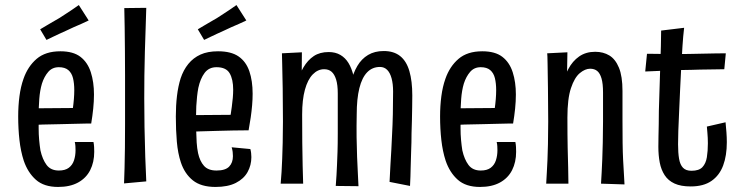

<svg xmlns="http://www.w3.org/2000/svg" viewBox="-20 -728 2939 760"><path d="M210 12Q154 12 122 -16.5Q90 -45 74 -92Q62 -129 57 -173.5Q52 -218 52 -267Q52 -309 57 -347Q62 -385 73 -416Q90 -465 125 -495Q160 -525 219 -525Q270 -525 298.5 -503Q327 -481 339.5 -442Q352 -403 352 -354Q352 -327 349 -298Q346 -269 341 -239L268 -296Q271 -317 272.5 -336Q274 -355 274 -371Q274 -398 269 -418.5Q264 -439 250.5 -450.5Q237 -462 213 -462Q187 -462 171 -443.5Q155 -425 146 -397Q138 -370 135.5 -336.5Q133 -303 133 -269Q133 -244 133 -220Q133 -196 135 -174Q137 -152 140 -133Q148 -97 164.5 -75Q181 -53 213 -53Q238 -53 252.5 -64Q267 -75 273 -93.5Q279 -112 279 -133Q279 -141 278.5 -149.5Q278 -158 276 -166H350Q352 -156 352.5 -146Q353 -136 353 -127Q353 -86 337 -54.5Q321 -23 289 -5.5Q257 12 210 12ZM81 -232 80 -299 335 -301 341 -239Q341 -239 324 -239Q307 -239 280 -238Q253 -237 218.5 -236.5Q184 -236 148.5 -235Q113 -234 81 -232ZM164 -570 139 -612Q150 -619 162.5 -626Q175 -633 188 -641Q201 -649 214 -656Q228 -665 241 -673.5Q254 -682 267.5 -691Q281 -700 292 -708L331 -647Q317 -640 302 -633.5Q287 -627 272 -620.5Q257 -614 243 -607Q229 -601 215.5 -594.5Q202 -588 189 -582Q176 -576 164 -570Z M471 -2Q472 -26 473 -62Q474 -98 474.5 -142.5Q475 -187 475 -237Q475 -287 475 -339Q475 -380 475 -429Q475 -478 474.5 -527Q474 -576 473.5 -619.5Q473 -663 472 -696L559 -697Q558 -661 556.5 -617Q555 -573 553.5 -524.5Q552 -476 551.5 -428.5Q551 -381 551 -339Q551 -286 552 -225Q553 -164 555 -107Q557 -50 559 -10Z M833 12Q776 12 743.5 -14Q711 -40 696 -85Q684 -121 680 -167Q676 -213 676 -267Q676 -310 680.5 -348Q685 -386 695 -418Q706 -451 725.5 -475Q745 -499 773.5 -512Q802 -525 843 -525Q895 -525 924.5 -504.5Q954 -484 967 -446Q980 -408 980 -357Q980 -335 978 -311.5Q976 -288 972.5 -263.5Q969 -239 964 -212L892 -267Q895 -287 897.5 -305Q900 -323 901.5 -340.5Q903 -358 903 -373Q903 -414 889 -438Q875 -462 837 -462Q807 -462 790 -439.5Q773 -417 765 -380Q762 -364 760 -345.5Q758 -327 757 -308Q756 -289 756 -269Q756 -240 756.5 -213.5Q757 -187 758.5 -164Q760 -141 764 -122Q771 -90 787.5 -71.5Q804 -53 837 -53Q872 -53 887 -68.5Q902 -84 902 -110Q902 -118 901 -126.5Q900 -135 897 -145L971 -138Q973 -131 974 -122.5Q975 -114 975 -106Q975 -74 960 -47Q945 -20 913.5 -4Q882 12 833 12ZM705 -205 703 -272 959 -274 964 -212Q964 -212 947.5 -212Q931 -212 903.5 -211.5Q876 -211 842 -210Q808 -209 772 -208Q736 -207 705 -205ZM788 -570 763 -612Q774 -619 786.5 -626Q799 -633 812 -641Q825 -649 838 -656Q852 -665 865 -673.5Q878 -682 891.5 -691Q905 -700 916 -708L955 -647Q941 -640 926 -633.5Q911 -627 896 -620.5Q881 -614 867 -607Q853 -601 839.5 -594.5Q826 -588 813 -582Q800 -576 788 -570Z M1399 9 1309 8Q1311 -16 1312 -35Q1313 -54 1314 -75.5Q1315 -97 1316 -127Q1317 -157 1317 -201Q1317 -228 1317 -249Q1317 -270 1317 -288Q1317 -306 1317 -323.5Q1317 -341 1317 -358Q1317 -392 1310.5 -413Q1304 -434 1292.5 -444Q1281 -454 1263 -454Q1238 -454 1218 -433.5Q1198 -413 1187 -373Q1176 -333 1176 -275L1136 -230Q1137 -274 1141 -316Q1145 -358 1154.5 -395Q1164 -432 1181 -461Q1198 -490 1222 -506Q1246 -522 1281 -522Q1308 -522 1327.5 -510.5Q1347 -499 1359.5 -478.5Q1372 -458 1379.5 -427.5Q1387 -397 1390 -358.5Q1393 -320 1392 -275Q1391 -228 1391.5 -185.5Q1392 -143 1393.5 -107Q1395 -71 1396.5 -42Q1398 -13 1399 9ZM1091 -1Q1093 -24 1094.5 -47.5Q1096 -71 1097 -99Q1098 -127 1099 -163Q1100 -199 1100 -247Q1100 -319 1099 -378.5Q1098 -438 1097 -475Q1096 -512 1096 -517L1175 -521Q1175 -501 1174.5 -464.5Q1174 -428 1174.5 -379.5Q1175 -331 1176 -275Q1176 -214 1176.5 -163Q1177 -112 1178 -72Q1179 -32 1180 -1ZM1603 8 1522 -8Q1524 -45 1525.5 -75.5Q1527 -106 1529 -135Q1531 -164 1532 -197Q1534 -232 1535 -276Q1536 -320 1536 -366Q1536 -396 1530 -418Q1524 -440 1512.5 -451.5Q1501 -463 1484 -463Q1454 -463 1433.5 -442Q1413 -421 1402.5 -379Q1392 -337 1392 -275L1352 -215Q1351 -267 1355 -314Q1359 -361 1368.5 -400Q1378 -439 1394.5 -467Q1411 -495 1437 -510.5Q1463 -526 1499 -526Q1539 -526 1564 -506Q1589 -486 1600.5 -446.5Q1612 -407 1612 -350Q1612 -329 1611.5 -303Q1611 -277 1610.5 -250.5Q1610 -224 1609 -200Q1609 -165 1607.5 -131Q1606 -97 1605.5 -63Q1605 -29 1603 8Z M1880 12Q1824 12 1792 -16.5Q1760 -45 1744 -92Q1732 -129 1727 -173.5Q1722 -218 1722 -267Q1722 -309 1727 -347Q1732 -385 1743 -416Q1760 -465 1795 -495Q1830 -525 1889 -525Q1940 -525 1968.5 -503Q1997 -481 2009.5 -442Q2022 -403 2022 -354Q2022 -327 2019 -298Q2016 -269 2011 -239L1938 -296Q1941 -317 1942.5 -336Q1944 -355 1944 -371Q1944 -398 1939 -418.5Q1934 -439 1920.5 -450.5Q1907 -462 1883 -462Q1857 -462 1841 -443.5Q1825 -425 1816 -397Q1808 -370 1805.5 -336.5Q1803 -303 1803 -269Q1803 -244 1803 -220Q1803 -196 1805 -174Q1807 -152 1810 -133Q1818 -97 1834.5 -75Q1851 -53 1883 -53Q1908 -53 1922.5 -64Q1937 -75 1943 -93.5Q1949 -112 1949 -133Q1949 -141 1948.5 -149.5Q1948 -158 1946 -166H2020Q2022 -156 2022.5 -146Q2023 -136 2023 -127Q2023 -86 2007 -54.5Q1991 -23 1959 -5.5Q1927 12 1880 12ZM1751 -232 1750 -299 2005 -301 2011 -239Q2011 -239 1994 -239Q1977 -239 1950 -238Q1923 -237 1888.5 -236.5Q1854 -236 1818.5 -235Q1783 -234 1751 -232Z M2452 2 2359 -1Q2360 -20 2361.5 -44Q2363 -68 2364 -97.5Q2365 -127 2366 -164Q2367 -201 2367 -247Q2367 -262 2367 -279.5Q2367 -297 2367 -317.5Q2367 -338 2367 -362Q2367 -397 2361 -417.5Q2355 -438 2344 -447Q2333 -456 2316 -456Q2296 -456 2275 -438.5Q2254 -421 2240 -379Q2226 -337 2226 -263L2187 -223Q2187 -262 2190.5 -303.5Q2194 -345 2203.5 -384Q2213 -423 2229.5 -454.5Q2246 -486 2272.5 -504.5Q2299 -523 2336 -523Q2368 -523 2392 -508.5Q2416 -494 2430 -460Q2444 -426 2444 -368Q2444 -331 2444 -313.5Q2444 -296 2444 -284.5Q2444 -273 2444 -254Q2444 -202 2444.5 -163Q2445 -124 2446.5 -95Q2448 -66 2449.5 -42.5Q2451 -19 2452 2ZM2142 -1Q2143 -23 2144.5 -45Q2146 -67 2147 -94Q2148 -121 2149 -158Q2150 -195 2150 -247Q2150 -319 2149 -378.5Q2148 -438 2147.5 -475Q2147 -512 2146 -517L2226 -521Q2226 -501 2225 -461.5Q2224 -422 2224.5 -370.5Q2225 -319 2226 -263Q2226 -190 2227 -143.5Q2228 -97 2229 -64.5Q2230 -32 2230 -1Z M2714 10Q2675 10 2650 -1.5Q2625 -13 2611 -34.5Q2597 -56 2591.5 -84.5Q2586 -113 2586 -147Q2586 -166 2586.5 -188.5Q2587 -211 2587.5 -236.5Q2588 -262 2588 -289Q2589 -321 2590 -354Q2591 -387 2592 -418.5Q2593 -450 2594 -482Q2595 -514 2596 -545.5Q2597 -577 2597 -607L2688 -618Q2684 -585 2681.5 -545.5Q2679 -506 2676.5 -461.5Q2674 -417 2672 -371Q2670 -325 2668 -281Q2666 -242 2665 -210Q2664 -178 2664 -157Q2664 -123 2668 -99.5Q2672 -76 2683.5 -64Q2695 -52 2717 -52Q2747 -52 2760.5 -66.5Q2774 -81 2778 -105.5Q2782 -130 2782 -161Q2782 -171 2781.5 -182Q2781 -193 2780 -204Q2779 -215 2778 -227L2852 -244Q2854 -224 2855.5 -204Q2857 -184 2857 -165Q2857 -112 2842.5 -73Q2828 -34 2796.5 -12Q2765 10 2714 10ZM2534 -445 2541 -515Q2541 -515 2558 -515Q2575 -515 2599 -514.5Q2623 -514 2643.5 -514Q2664 -514 2670 -514Q2686 -514 2709 -514.5Q2732 -515 2758 -515.5Q2784 -516 2808.5 -516.5Q2833 -517 2853 -517L2847 -454Q2834 -454 2818.5 -453.5Q2803 -453 2785.5 -453Q2768 -453 2750.5 -452.5Q2733 -452 2716.5 -451.5Q2700 -451 2687 -451Q2665 -451 2636.5 -449.5Q2608 -448 2581 -447Q2554 -446 2534 -445Z"/></svg>

Font: Truculenta Medium
Style: Regular
Weight: 500
Version: Version 1.002